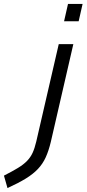

<svg xmlns="http://www.w3.org/2000/svg" viewBox="-90 -724 439 974"><path d="M208 -500H282L168 -5Q157 41 142 74Q127 107 102.5 133Q78 159 40.5 182Q3 205 -52 230L-70 167Q-27 145 1 128Q29 111 47 92.5Q65 74 75.5 51Q86 28 94 -6ZM255 -704H329L309 -616H235Z"/></svg>

Font: Panefresco 400wt
Style: Italic
Weight: 400
Foundry: Campivisivi & Chank Co
Version: Version 1.001